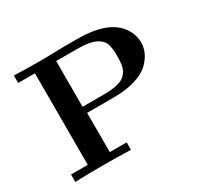

<svg xmlns="http://www.w3.org/2000/svg" viewBox="-142 -879 1131 1072"><g transform="rotate(-30 423.5 -343.0)"><path d="M58 0V-48H166V-638H58V-686Q144 -683 228 -683Q278 -683 317 -684.5Q356 -686 383 -686H466Q658 -686 729 -595Q766 -547 766 -491Q766 -459 752.5 -428.5Q739 -398 709 -368Q679 -338 619.5 -319.5Q560 -301 479 -301H308V-48H417V0Q326 -3 234 -3Q146 -3 58 0ZM303 -343H437Q491 -343 525.5 -351Q560 -359 578.5 -377Q597 -395 604 -417.5Q611 -440 612 -475V-507Q611 -548 602 -572.5Q593 -597 565 -614Q525 -638 438 -638H303Z"/></g></svg>

Font: CMU Serif
Style: Bold
Weight: 700
Version: Version 0.7.0